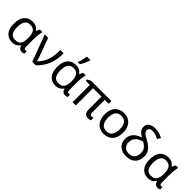

<svg xmlns="http://www.w3.org/2000/svg" viewBox="307 -2220 3645 3645"><g transform="rotate(45 2130.0 -397.5)"><path d="M275 10Q177 10 116 -59.5Q55 -129 55 -266Q55 -402 115 -474Q175 -546 283 -546Q342 -546 381.5 -525Q421 -504 447 -464H453Q458 -481 466 -501Q474 -521 485 -536H554Q546 -514 540.5 -478Q535 -442 532 -402Q529 -362 529 -326V-118Q529 -87 541 -74.5Q553 -62 570 -62Q578 -62 587 -64Q596 -66 600 -67V-3Q592 2 576 6Q560 10 544 10Q507 10 483.5 -8Q460 -26 449 -72H442Q419 -38 380.5 -14Q342 10 275 10ZM290 -63Q372 -63 407 -110.5Q442 -158 442 -261V-267Q442 -367 409.5 -419.5Q377 -472 289 -472Q216 -472 181 -419Q146 -366 146 -265Q146 -164 180.5 -113.5Q215 -63 290 -63Z M706 -536 813 -247Q819 -230 827.5 -206Q836 -182 844.5 -157.5Q853 -133 860 -110.5Q867 -88 871 -74H875Q922 -121 952.5 -171.5Q983 -222 1001 -279Q1019 -336 1026.5 -399.5Q1034 -463 1034 -536H1121Q1121 -457 1111.5 -387Q1102 -317 1078 -251.5Q1054 -186 1013 -124Q972 -62 910 0H815L615 -536Z M1437 10Q1339 10 1278 -59.5Q1217 -129 1217 -266Q1217 -402 1277 -474Q1337 -546 1445 -546Q1504 -546 1543.5 -525Q1583 -504 1609 -464H1615Q1620 -481 1628 -501Q1636 -521 1647 -536H1716Q1708 -514 1702.5 -478Q1697 -442 1694 -402Q1691 -362 1691 -326V-118Q1691 -87 1703 -74.5Q1715 -62 1732 -62Q1740 -62 1749 -64Q1758 -66 1762 -67V-3Q1754 2 1738 6Q1722 10 1706 10Q1669 10 1645.5 -8Q1622 -26 1611 -72H1604Q1581 -38 1542.5 -14Q1504 10 1437 10ZM1452 -63Q1534 -63 1569 -110.5Q1604 -158 1604 -261V-267Q1604 -367 1571.5 -419.5Q1539 -472 1451 -472Q1378 -472 1343 -419Q1308 -366 1308 -265Q1308 -164 1342.5 -113.5Q1377 -63 1452 -63ZM1434 -606V-620Q1443 -644 1452 -677Q1461 -710 1468 -744Q1475 -778 1479 -805H1573V-794Q1567 -772 1553.5 -738.5Q1540 -705 1522.5 -669.5Q1505 -634 1487 -606Z M1861 -536H2404V-463H2299V-124Q2299 -89 2312 -75.5Q2325 -62 2345 -62Q2359 -62 2370 -65Q2381 -68 2389 -72V-3Q2381 2 2363.5 6Q2346 10 2323 10Q2212 10 2212 -118V-463H1985V0H1898V-463H1789V-501Z M2987 -269Q2987 -136 2919.5 -63Q2852 10 2737 10Q2666 10 2610.5 -22.5Q2555 -55 2523 -117.5Q2491 -180 2491 -269Q2491 -402 2557.5 -474Q2624 -546 2740 -546Q2812 -546 2868 -513.5Q2924 -481 2955.5 -419.5Q2987 -358 2987 -269ZM2582 -269Q2582 -174 2619.5 -118.5Q2657 -63 2739 -63Q2820 -63 2858 -118.5Q2896 -174 2896 -269Q2896 -364 2858 -418Q2820 -472 2738 -472Q2656 -472 2619 -418Q2582 -364 2582 -269Z M3360 -760Q3429 -760 3478 -743Q3527 -726 3566 -706L3528 -637Q3491 -658 3449 -673Q3407 -688 3356 -688Q3311 -688 3290 -667.5Q3269 -647 3269 -619Q3269 -595 3282 -575.5Q3295 -556 3324 -536Q3353 -516 3403 -489Q3494 -440 3542.5 -381.5Q3591 -323 3591 -236Q3591 -116 3522.5 -53Q3454 10 3341 10Q3269 10 3213.5 -16Q3158 -42 3126.5 -92Q3095 -142 3095 -214Q3095 -278 3122.5 -326Q3150 -374 3197.5 -406Q3245 -438 3304 -456Q3248 -488 3214 -526Q3180 -564 3180 -620Q3180 -689 3231.5 -724.5Q3283 -760 3360 -760ZM3374 -418Q3343 -410 3310.5 -396Q3278 -382 3250 -358.5Q3222 -335 3204.5 -299.5Q3187 -264 3187 -213Q3187 -147 3227.5 -105Q3268 -63 3341 -63Q3417 -63 3458.5 -107.5Q3500 -152 3500 -235Q3500 -302 3466.5 -344.5Q3433 -387 3374 -418Z M3920 10Q3822 10 3761 -59.5Q3700 -129 3700 -266Q3700 -402 3760 -474Q3820 -546 3928 -546Q3987 -546 4026.5 -525Q4066 -504 4092 -464H4098Q4103 -481 4111 -501Q4119 -521 4130 -536H4199Q4191 -514 4185.5 -478Q4180 -442 4177 -402Q4174 -362 4174 -326V-118Q4174 -87 4186 -74.5Q4198 -62 4215 -62Q4223 -62 4232 -64Q4241 -66 4245 -67V-3Q4237 2 4221 6Q4205 10 4189 10Q4152 10 4128.5 -8Q4105 -26 4094 -72H4087Q4064 -38 4025.5 -14Q3987 10 3920 10ZM3935 -63Q4017 -63 4052 -110.5Q4087 -158 4087 -261V-267Q4087 -367 4054.5 -419.5Q4022 -472 3934 -472Q3861 -472 3826 -419Q3791 -366 3791 -265Q3791 -164 3825.5 -113.5Q3860 -63 3935 -63Z"/></g></svg>

Font: BC Sans
Style: Regular
Weight: 400
Designer: Monotype Design Team
Province of B.C.
Foundry: Monotype Imaging Inc.
Version: Version 2.000;GOOG;noto-source:20170915:90ef993387c0